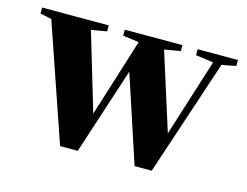

<svg xmlns="http://www.w3.org/2000/svg" viewBox="-71 -570 876 682"><g transform="rotate(15 366.5 -228.5)"><path d="M579 -436 644 -427 554 -142 464 -426 523 -436V-458H311V-436L370 -428L280 -141L195 -426L252 -436V-458H7V-436L49 -427L196 1H261L365 -318L470 1H533L675 -426L727 -436V-458H579Z"/></g></svg>

Font: Source Serif 4 Display
Style: Bold
Weight: 700
Designer: Frank Grießhammer
Foundry: Adobe Systems Incorporated
Version: Version 4.004;hotconv 1.0.117;makeotfexe 2.5.65602